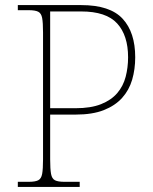

<svg xmlns="http://www.w3.org/2000/svg" viewBox="-20 -734 602 754"><path d="M50 0V-20H93Q118 -20 130 -26Q142 -32 145.5 -51Q149 -70 149 -108V-606Q149 -645 145.5 -663.5Q142 -682 130 -688Q118 -694 93 -694H50V-714H299Q412 -714 461.5 -660.5Q511 -607 511 -509Q511 -462 499 -421Q487 -380 459.5 -349.5Q432 -319 387.5 -301.5Q343 -284 277 -284H177V-108Q177 -70 180.5 -51Q184 -32 196 -26Q208 -20 233 -20H293V0ZM276 -309Q337 -309 377 -325Q417 -341 440.5 -368.5Q464 -396 473.5 -432.5Q483 -469 483 -509Q483 -595 440 -642Q397 -689 299 -689H177V-309Z"/></svg>

Font: Noto Serif Armenian Thin
Style: Regular
Weight: 250
Version: Version 2.007